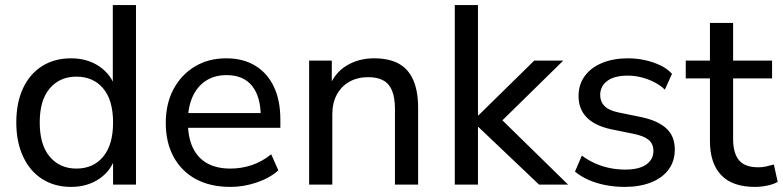

<svg xmlns="http://www.w3.org/2000/svg" viewBox="-20 -725 3074 754"><path d="M259 9Q195 9 146.5 -21.5Q98 -52 71 -109.5Q44 -167 44 -244Q44 -322 70.5 -378.5Q97 -435 145.5 -465.5Q194 -496 259 -496Q324 -496 371 -463.5Q418 -431 434 -377H423V-705H514V0H424V-113H434Q419 -57 371.5 -24Q324 9 259 9ZM280 -63Q346 -63 385 -109.5Q424 -156 424 -244Q424 -332 385 -378Q346 -424 280 -424Q215 -424 175.5 -378Q136 -332 136 -244Q136 -156 175.5 -109.5Q215 -63 280 -63Z M885 9Q806 9 749.5 -21.5Q693 -52 662 -108.5Q631 -165 631 -242Q631 -318 661.5 -375Q692 -432 745.5 -464Q799 -496 868 -496Q935 -496 982.5 -467Q1030 -438 1055.5 -384.5Q1081 -331 1081 -256V-223H702V-281H1021L1004 -267Q1004 -345 970 -387.5Q936 -430 870 -430Q822 -430 788 -407.5Q754 -385 736 -344.5Q718 -304 718 -251V-245Q718 -185 737.5 -144.5Q757 -104 794 -83.5Q831 -63 885 -63Q928 -63 968.5 -76.5Q1009 -90 1045 -119L1073 -56Q1040 -26 988.5 -8.5Q937 9 885 9Z M1194 0V-487H1283V-381H1272Q1293 -438 1340.5 -467Q1388 -496 1449 -496Q1508 -496 1546 -475Q1584 -454 1603 -410.5Q1622 -367 1622 -302V0H1531V-297Q1531 -340 1520 -368Q1509 -396 1485.5 -409Q1462 -422 1426 -422Q1384 -422 1352 -404Q1320 -386 1302.5 -353Q1285 -320 1285 -276V0Z M1766 0V-705H1857V-272H1859L2078 -487H2192L1930 -230V-275L2211 0H2097L1859 -226H1857V0Z M2433 9Q2395 9 2358.5 2Q2322 -5 2291.5 -18.5Q2261 -32 2238 -51L2265 -114Q2289 -96 2317 -83.5Q2345 -71 2375 -65Q2405 -59 2435 -59Q2490 -59 2518 -79Q2546 -99 2546 -132Q2546 -160 2527.5 -175.5Q2509 -191 2470 -199L2377 -218Q2315 -232 2283.5 -264.5Q2252 -297 2252 -348Q2252 -393 2276.5 -426.5Q2301 -460 2345 -478Q2389 -496 2446 -496Q2480 -496 2512 -489Q2544 -482 2572 -469Q2600 -456 2619 -435L2591 -373Q2572 -391 2548 -403Q2524 -415 2498 -421.5Q2472 -428 2446 -428Q2392 -428 2364.5 -407Q2337 -386 2337 -352Q2337 -326 2353.5 -309Q2370 -292 2406 -284L2499 -265Q2564 -251 2597 -220.5Q2630 -190 2630 -138Q2630 -92 2605.5 -59Q2581 -26 2536.5 -8.5Q2492 9 2433 9Z M2945 9Q2856 9 2812 -37.5Q2768 -84 2768 -171V-417H2673V-487H2768V-635H2859V-487H3012V-417H2859V-179Q2859 -124 2882 -96Q2905 -68 2958 -68Q2974 -68 2989.5 -71.5Q3005 -75 3019 -79L3034 -11Q3020 -2 2994.5 3.5Q2969 9 2945 9Z"/></svg>

Font: Nunito Sans 12pt ExtraLight Medium
Style: Regular
Weight: 500
Version: Version 3.101;gftools[0.9.27]